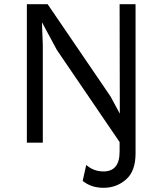

<svg xmlns="http://www.w3.org/2000/svg" viewBox="-20 -680 774 915"><path d="M474 215Q414 215 374 182L391 106Q426 137 473 137Q550 137 550 43V-3L251 -442L181 -572H180L184 -466V0H108V-660H207L507 -220L550 -140H551L550 -660H626V51Q626 136 580.5 175.5Q535 215 474 215Z"/></svg>

Font: Elaine Sans
Style: Regular
Weight: 400
Designer: Wei Huang
Foundry: Wei Huang
Version: Version 2.001;December 24, 2019;FontCreator 12.0.0.2547 64-b